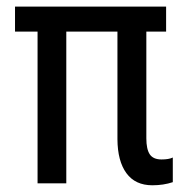

<svg xmlns="http://www.w3.org/2000/svg" viewBox="-20 -548 560 574"><path d="M476.6 -453.6H417.5V-134.3Q417.5 -102.1 427.7 -86.7Q438 -71.3 462.9 -71.3Q484.9 -71.3 496.6 -77.1V-3.4Q468.8 5.9 435.5 5.9Q384.3 5.9 357.9 -30.3Q331.5 -66.4 331.1 -131.8V-453.6H178.2V0H92.3V-453.6H24.9V-528.3H476.6Z"/></svg>

Font: MAUL Condensed
Style: Condensed Regular
Weight: 400
Designer: MAUL
Version: Version 1.0; 2020; ttfautohint (v1.8.3)